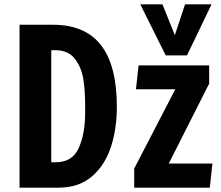

<svg xmlns="http://www.w3.org/2000/svg" viewBox="-20 -864 1019 884"><path d="M70 -750H224Q372 -750 445 -656Q518 -562 518 -372Q518 -271 490.5 -187Q463 -103 403 -51.5Q343 0 250 0H70ZM237 -117Q313 -117 342.5 -182.5Q372 -248 372 -344V-378Q372 -447 363.5 -500.5Q355 -554 324.5 -593.5Q294 -633 233 -633H216V-117ZM598 0V-88L787 -453H606L618 -563H943V-479L757 -111H958L946 0ZM743 -609 626 -844H728L785 -702L832 -844H954L841 -609Z"/></svg>

Font: Francois One
Style: Regular
Weight: 400
Designer: Vernon Adams
Foundry: Vernon Adams
Version: Version 2.000